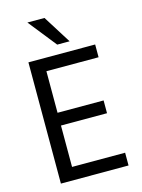

<svg xmlns="http://www.w3.org/2000/svg" viewBox="-130 -956 761 1031"><g transform="rotate(-15 250.5 -441.0)"><path d="M320 -726H251L127 -882H222ZM453 0H77V-674H448V-603H158V-372H414V-301H158V-71H453Z"/></g></svg>

Font: Hind Vadodara
Style: Regular
Weight: 400
Designer: Hitesh Malaviya
Foundry: Indian Type Foundry
Version: Version 0.702;PS 1.0;hotconv 1.0.81;makeotf.lib2.5.63406